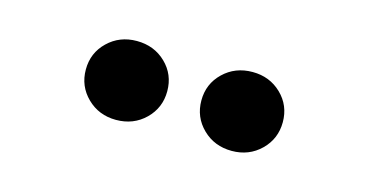

<svg xmlns="http://www.w3.org/2000/svg" viewBox="-33 -847 669 348"><g transform="rotate(15 301.0 -673.0)"><path d="M409.7 -599.1Q377 -599.1 355 -620.6Q333 -642.1 333 -673.3Q333 -704.6 355 -725.8Q377 -747.1 409.7 -747.1Q441.9 -747.1 463.9 -725.8Q485.8 -704.6 485.8 -673.3Q485.8 -642.1 463.9 -620.6Q441.9 -599.1 409.7 -599.1ZM192.4 -599.1Q160.2 -599.1 138.2 -620.6Q116.2 -642.1 116.2 -673.3Q116.2 -704.6 138.2 -725.8Q160.2 -747.1 192.4 -747.1Q225.1 -747.1 247.1 -725.8Q269 -704.6 269 -673.3Q269 -642.1 247.1 -620.6Q225.1 -599.1 192.4 -599.1Z"/></g></svg>

Font: Inter 24pt
Style: Bold
Weight: 700
Designer: Rasmus Andersson
Foundry: rsms
Version: Version 4.001;git-66647c0bb